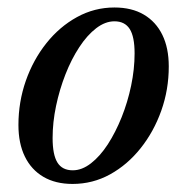

<svg xmlns="http://www.w3.org/2000/svg" viewBox="-20 -468 488 500"><path d="M278 -448.5Q323 -448.5 354.5 -430Q386 -411.5 402.8 -377.2Q419.5 -343 419.5 -295Q419.5 -234.5 400 -179.8Q380.5 -125 346.2 -82Q312 -39 266.8 -14Q221.5 11 169 11Q124.5 11 93 -7.5Q61.5 -26 44.8 -60.2Q28 -94.5 28 -142.5Q28 -202.5 47.2 -257.5Q66.5 -312.5 100.8 -355.5Q135 -398.5 180.5 -423.5Q226 -448.5 278 -448.5ZM169.5 -24.5Q193.5 -24.5 217 -42.8Q240.5 -61 260.8 -92.2Q281 -123.5 296.8 -162.8Q312.5 -202 321.5 -245Q330.5 -288 330.5 -329Q330.5 -372.5 317.8 -392.5Q305 -412.5 278 -412.5Q254 -412.5 230.5 -394.5Q207 -376.5 186.5 -345.2Q166 -314 150.5 -274.5Q135 -235 126 -192.2Q117 -149.5 117 -108.5Q117 -65 129.5 -44.8Q142 -24.5 169.5 -24.5Z"/></svg>

Font: Newsreader 24pt Medium
Style: Italic
Weight: 500
Italic angle: -17°
Designer: Hugues Gentile
Foundry: Production Type
Version: Version 1.003